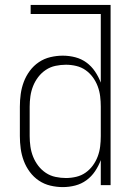

<svg xmlns="http://www.w3.org/2000/svg" viewBox="-20 -755 540 783"><path d="M236 8Q211 8 185.5 2Q160 -4 138.5 -18.5Q117 -33 101.5 -54Q86 -75 77 -99Q68 -123 64.5 -148.5Q61 -174 61 -200V-320Q61 -346 64.5 -371.5Q68 -397 77 -421Q86 -445 101.5 -466Q117 -487 138.5 -501.5Q160 -516 185.5 -522Q211 -528 236 -528Q262 -528 287 -521.5Q312 -515 332.5 -500Q353 -485 367.5 -463.5Q382 -442 391 -418V-698H105V-735H431V0H391V-102Q382 -78 367.5 -56.5Q353 -35 332.5 -20Q312 -5 287 1.5Q262 8 236 8ZM249 -29Q270 -29 291 -34Q312 -39 329 -51Q346 -63 358.5 -80Q371 -97 378.5 -117Q386 -137 388.5 -158Q391 -179 391 -200V-320Q391 -341 388.5 -362Q386 -383 378.5 -403Q371 -423 358.5 -440Q346 -457 329 -469Q312 -481 291 -486Q270 -491 249 -491Q228 -491 206.5 -486.5Q185 -482 167 -470Q149 -458 136 -441Q123 -424 115 -404Q107 -384 104 -362.5Q101 -341 101 -320V-200Q101 -179 104 -157.5Q107 -136 115 -116Q123 -96 136 -79Q149 -62 167 -50Q185 -38 206.5 -33.5Q228 -29 249 -29Z"/></svg>

Font: Iosevka Curly Extralight
Style: Regular
Weight: 200
Monospace: yes
Designer: Belleve Invis
Foundry: Belleve Invis
Version: Version 22.1.2; ttfautohint (v1.8.4)